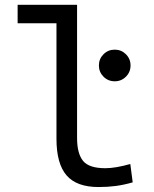

<svg xmlns="http://www.w3.org/2000/svg" viewBox="-20 -752 626 782"><path d="M381.3 9.8Q292 9.8 251 -37.8Q210 -85.4 210 -187V-657.2H51.8V-732.4H293.9V-190.4Q293.9 -127 318.1 -96.9Q342.3 -66.9 409.2 -66.9Q449.7 -66.9 510.7 -84L520.5 -9.3Q484.9 1 451.9 5.4Q418.9 9.8 381.3 9.8ZM447.3 -420.9Q420.4 -420.9 401.6 -439.7Q382.8 -458.5 382.8 -485.4Q382.8 -512.2 401.6 -531Q420.4 -549.8 447.3 -549.8Q474.1 -549.8 492.9 -531Q511.7 -512.2 511.7 -485.4Q511.7 -458.5 492.9 -439.7Q474.1 -420.9 447.3 -420.9Z"/></svg>

Font: Cascadia Mono NF SemiLight
Style: Regular
Weight: 350
Monospace: yes
Designer: Aaron Bell
Foundry: Saja Typeworks
Version: Version 2404.023; ttfautohint (v1.8.4)